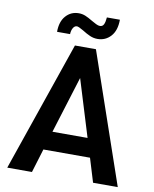

<svg xmlns="http://www.w3.org/2000/svg" viewBox="-94 -947 815 1018"><g transform="rotate(10 313.0 -438.0)"><path d="M439 -128H188L149 0H16L257 -700H370L611 0H478ZM408 -229 314 -535 219 -229ZM248 -872Q267 -872 284 -865Q301 -858 324 -844Q336 -837 348 -831Q360 -825 369 -825Q383 -825 389.5 -837.5Q396 -850 398 -876H468Q468 -818 439.5 -786.5Q411 -755 368 -755Q347 -755 327.5 -763.5Q308 -772 286 -786Q259 -802 250 -802Q238 -802 230 -789Q222 -776 221 -755H151Q151 -810 178.5 -841Q206 -872 248 -872Z"/></g></svg>

Font: Sarabun SemiBold
Style: Regular
Weight: 600
Designer: Suppakit Chalermlarp | Katatrad Co.,Ltd.
Foundry: Cadson Demak Co.,Ltd.
Version: Version 1.000; ttfautohint (v1.6)